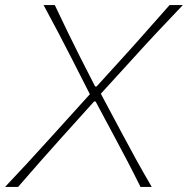

<svg xmlns="http://www.w3.org/2000/svg" viewBox="-30 -733 737 753"><path d="M-10 0Q35 -47.5 80.5 -96.8Q126 -146 174.5 -200L322.5 -363.5L253 -500Q227.5 -550 200.5 -601.5Q173.5 -653 141 -713H185Q210 -660 235 -608.5Q260 -557 283 -511.5L343 -394H349L457.5 -513.5Q499.5 -559.5 544.5 -610.8Q589.5 -662 635 -713H687Q635 -658.5 588 -608.5Q541 -558.5 501 -514L365.5 -365.5L443 -220Q474 -161.5 503 -109Q532 -56.5 565 0H521Q495 -52.5 470.2 -100Q445.5 -147.5 422 -191L345 -335H339L207.5 -189Q166.5 -143.5 126.5 -98Q86.5 -52.5 41 0Z"/></svg>

Font: Commissioner Flair Thin
Style: Italic
Weight: 100
Italic angle: -12°
Designer: Kostas Bartsokas
Foundry: Kostas Bartsokas
Version: Version 1.000; ttfautohint (v1.8.3)